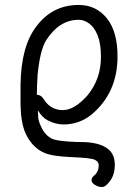

<svg xmlns="http://www.w3.org/2000/svg" viewBox="-20 -506 540 776"><path d="M361 203Q379 188 379 162Q379 147 362.5 139.5Q346 132 269 129Q192 126 160 112Q114 93 86 39Q70 7 65 -44Q62 -82 63 -115Q63 -142 63 -163Q65 -318 126 -398Q191 -486 298 -486Q368 -486 411.5 -432.5Q455 -379 455 -278Q455 -131 350 -43Q300 -3 237 -3Q204 -3 172 -20Q151 -31 133 -60L135 -25Q139 -8 146 6Q164 45 196 57Q219 65 292 68H306Q384 68 419 98Q444 120 444 159.5Q444 199 425.5 224.5Q407 250 392.5 250Q378 250 364 241.5Q350 233 350 222.5Q350 212 361 203ZM234 -61Q281 -61 334 -121Q388 -187 388 -276Q388 -329 375 -362Q362 -395 341 -410.5Q320 -426 298 -426Q220 -426 167 -344Q142 -305 132 -204Q129 -161 129 -123Q147 -122 156 -106Q184 -61 234 -61Z"/></svg>

Font: LXGW WenKai Mono Lite
Style: Regular
Weight: 400
Monospace: yes
Designer: LXGW / Fontworks Inc.
Foundry: LXGW / Fontworks Inc.
Version: Version 1.520; June 14, 2025